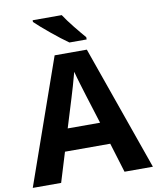

<svg xmlns="http://www.w3.org/2000/svg" viewBox="-99 -1010 888 1086"><g transform="rotate(-10 345.0 -467.0)"><path d="M331 -934H164V-924C202 -887 296 -809 347 -774H446V-787C414 -824 360 -889 331 -934ZM527 0H690L437 -717H252L0 0H163L215 -170H475ZM387 -463 439 -297H253L304 -463C311 -485 335 -566 345 -606C355 -566 377 -496 387 -463Z"/></g></svg>

Font: Noto Sans Lisu
Style: Bold
Weight: 700
Designer: Monotype Design Team. David Williams.
Foundry: Monotype Imaging Inc.
Version: Version 2.102